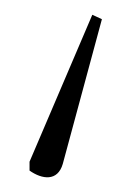

<svg xmlns="http://www.w3.org/2000/svg" viewBox="-20 -50 178 260"><path d="M105 -30 20 169V181C37 193 58 196 65 172L118 -24Z"/></svg>

Font: Noto Serif SemiCondensed Thin
Style: Regular
Weight: 100
Width: 4
Designer: Monotype Design Team
Foundry: Monotype Imaging Inc.
Version: Version 2.015